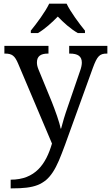

<svg xmlns="http://www.w3.org/2000/svg" viewBox="-20 -786 605 1046"><path d="M564.9 -536.1H356.9V-494.1H359.9C404.3 -494.1 425.8 -479.5 425.8 -444.8C425.8 -433.6 422.9 -418 417 -401.9L350.1 -207C333 -158.7 320.3 -115.2 313 -85.9H310.1C304.7 -119.1 279.8 -186.5 262.2 -231L189 -409.2C183.1 -424.3 181.2 -434.6 181.2 -445.8C181.2 -479 200.7 -494.1 241.2 -494.1H244.1V-536.1H3.9V-494.1H6.8C45.9 -494.1 60.1 -482.4 78.1 -440.9L263.2 -3.9C230.5 107.9 172.4 192.9 38.1 192.9V240.2H46.9C106 240.2 149.9 235.8 184.6 222.2C201.7 215.3 217.3 206.1 231 194.8C257.8 171.9 279.8 137.7 300.8 88.9C311 64.5 322.3 36.1 334 3.9L485.8 -416C509.8 -481 522.9 -494.1 562 -494.1H564.9ZM147.9 -606H187C224.6 -627.9 264.2 -664.1 294.9 -695.8C324.7 -664.1 365.2 -627.9 403.8 -606H442.9V-619.1C412.1 -656.7 363.3 -722.2 342.8 -766.1H248C227.5 -722.2 178.7 -656.7 147.9 -619.1Z"/></svg>

Font: The Erased English
Style: Regular
Weight: 400
Designer: Monotype Design team + ligartures altered by 180 Amsterdam
Foundry: Monotype Imaging Inc.
Version: Version 1.030;Glyphs 3.1.2 (3151)